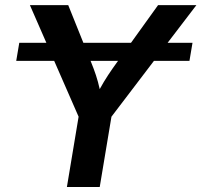

<svg xmlns="http://www.w3.org/2000/svg" viewBox="-20 -748 806 768"><path d="M750 -576.7 737.8 -504.4H595.7L425.8 -281.2L378.9 0H247.6L294.4 -281.2L196.8 -504.4H44.9L57.1 -576.7H165.5L99.6 -727.5H252.9L313.5 -576.7H503.9L612.3 -727.5H765.6L650.4 -576.7ZM452.1 -504.4H342.3L344.7 -498.5Q355.5 -472.2 363.8 -447Q372.1 -421.9 378.9 -391.6Q395.5 -421.9 412.1 -447Q428.7 -472.2 447.8 -498.5Z"/></svg>

Font: Inter Semi Bold
Style: Italic
Weight: 600
Italic angle: -9.39999°
Designer: Rasmus Andersson
Foundry: rsms
Version: Version 4.000;git-3c8e0fc